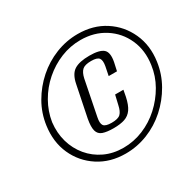

<svg xmlns="http://www.w3.org/2000/svg" viewBox="-127 -732 859 842"><g transform="rotate(-30 302.5 -311.0)"><path d="M283 -31Q205 -31 146.5 -69Q88 -107 59.5 -170.5Q31 -234 42 -312Q50 -370 79 -420.5Q108 -471 151.5 -509.5Q195 -548 249 -569.5Q303 -591 361 -591Q439 -591 497 -553.5Q555 -516 584 -452.5Q613 -389 602 -312Q594 -254 565 -203Q536 -152 492.5 -113Q449 -74 395 -52.5Q341 -31 283 -31ZM287 -58Q339 -58 387.5 -78Q436 -98 475 -133.5Q514 -169 540 -214.5Q566 -260 573 -312Q583 -381 557.5 -438Q532 -495 479.5 -528.5Q427 -562 358 -562Q306 -562 258 -542.5Q210 -523 170.5 -488.5Q131 -454 105 -408.5Q79 -363 71 -312Q65 -260 78 -214.5Q91 -169 120.5 -133.5Q150 -98 192.5 -78Q235 -58 287 -58ZM292 -154Q258 -154 238 -161Q218 -168 212.5 -188.5Q207 -209 214 -247L246 -404Q255 -450 281 -466.5Q307 -483 358 -483Q409 -483 428 -466.5Q447 -450 438 -404L429 -363H387L396 -408Q401 -435 392.5 -447Q384 -459 353 -459Q321 -459 308 -447Q295 -435 289 -408L254 -232Q248 -203 256.5 -191Q265 -179 297 -179Q329 -179 341.5 -191Q354 -203 360 -232L371 -279H413L407 -247Q399 -209 385 -189Q371 -169 348.5 -161.5Q326 -154 292 -154Z"/></g></svg>

Font: Alumni Sans
Style: Italic
Weight: 400
Italic angle: -8°
Version: Version 1.016